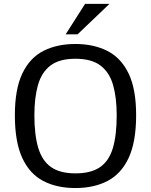

<svg xmlns="http://www.w3.org/2000/svg" viewBox="-20 -952 774 984"><path d="M365.7 11.7Q271 11.7 201.4 -24.7Q131.8 -61 94 -142.8Q56.2 -224.6 56.2 -361.3Q56.2 -495.1 94.5 -575.4Q132.8 -655.8 202.6 -691.2Q272.5 -726.6 366.2 -726.6Q460.4 -726.6 530.5 -690.9Q600.6 -655.3 639.2 -575.2Q677.7 -495.1 677.7 -361.8Q677.7 -226.6 640.1 -144.5Q602.5 -62.5 532.7 -25.4Q462.9 11.7 365.7 11.7ZM366.7 -63.5Q446.3 -63.5 492.4 -95.2Q538.6 -127 558.3 -192.9Q578.1 -258.8 578.1 -361.3Q578.1 -451.2 559.6 -516.1Q541 -581.1 495.1 -616Q449.2 -650.9 366.2 -650.9Q284.2 -650.9 238.5 -616Q192.9 -581.1 174.6 -516.1Q156.2 -451.2 156.2 -361.8Q156.2 -260.7 176 -194.3Q195.8 -127.9 241.7 -95.7Q287.6 -63.5 366.7 -63.5ZM377.4 -775.9H316.4L416 -932.1H541Z"/></svg>

Font: Pontano Sans Medium
Style: Regular
Weight: 500
Designer: Vernon Adams
Foundry: Vernon Adams
Version: Version 2.001